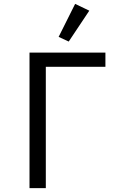

<svg xmlns="http://www.w3.org/2000/svg" viewBox="-20 -969 640 989"><path d="M132 -698H523V-625H216V0H132ZM334 -755 282 -779 367 -949 440 -914Z"/></svg>

Font: Lilex Nerd Font
Style: Regular
Weight: 400
Designer: Mike Abbink, Paul van der Laan, Pieter van Rosmalen, Mikhael Khrustik
Foundry: Mikhael Khrustik
Version: Version 2.400; ttfautohint (v1.8.4.7-5d5b);Nerd Fonts 3.3.0